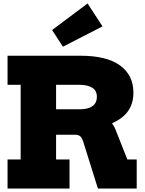

<svg xmlns="http://www.w3.org/2000/svg" viewBox="-20 -1086 838 1106"><path d="M520.5 -437Q571.5 -425.5 602 -398.5Q632.5 -371.5 643.5 -344.5L713.5 -167.5H767.5V0H544L459.5 -269.5Q452 -292.5 441.8 -301.2Q431.5 -310 411 -310H337.5ZM308 -597.5V-765H443Q595 -765 671.8 -708.8Q748.5 -652.5 748.5 -552.5Q748.5 -508 733.5 -474.2Q718.5 -440.5 691 -416.5Q663.5 -392.5 627 -377V-360L469.5 -310H241V-456.5H438Q470.5 -456.5 492.8 -464.5Q515 -472.5 526.5 -488.5Q538 -504.5 538 -528.5Q538 -564.5 510.8 -581Q483.5 -597.5 439 -597.5ZM23.5 -597.5V-765H378V-597.5H303V-167.5H380.5V0H23.5V-167.5H99V-597.5ZM484.5 -1066 570.5 -934 342.5 -817 280 -913Z"/></svg>

Font: Hepta Slab ExtraLight ExtraBold
Style: Regular
Weight: 800
Version: Version 1.102